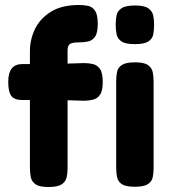

<svg xmlns="http://www.w3.org/2000/svg" viewBox="-20 -740 684 770"><path d="M174 10Q138 10 122.5 -1Q107 -12 103.5 -29.5Q100 -47 100 -67V-339H65Q36 -340 24.5 -356.5Q13 -373 13 -412Q13 -483 69 -483H100V-535Q100 -581 120 -623Q140 -665 183.5 -692.5Q227 -720 297 -720Q316 -720 333 -716.5Q350 -713 361 -697Q372 -681 372 -645Q372 -608 361 -592.5Q350 -577 332.5 -573.5Q315 -570 296 -570Q271 -570 261 -564Q251 -558 251 -537V-485L317 -487Q336 -487 353 -483Q370 -479 381 -463.5Q392 -448 392 -411Q392 -376 381.5 -360.5Q371 -345 353.5 -340.5Q336 -336 317 -336L251 -338V-64Q251 -45 247 -28Q243 -11 227 -0.5Q211 10 174 10ZM521 -563Q483 -563 467 -574Q451 -585 447.5 -603Q444 -621 444 -641Q444 -661 447.5 -678.5Q451 -696 467.5 -707Q484 -718 522 -718Q559 -718 575 -706.5Q591 -695 594.5 -677.5Q598 -660 598 -640Q598 -619 594.5 -601.5Q591 -584 574.5 -573.5Q558 -563 521 -563ZM521 9Q484 9 468.5 -1.5Q453 -12 449.5 -29.5Q446 -47 446 -66V-415Q446 -435 449.5 -452Q453 -469 469 -479.5Q485 -490 522 -490Q558 -490 573.5 -479Q589 -468 592.5 -450.5Q596 -433 596 -413V-65Q596 -46 592.5 -29Q589 -12 573 -1.5Q557 9 521 9Z"/></svg>

Font: Fredoka SemiBold
Style: Regular
Weight: 600
Designer: Ben Nathan
Foundry: Milena B. Brandão, Ben Nathan
Version: Version 2.001